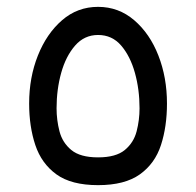

<svg xmlns="http://www.w3.org/2000/svg" viewBox="-20 -535 572 560"><path d="M266 5Q188 5 144.5 -26.5Q101 -58 83 -112Q65 -166 65 -233Q65 -309 90.5 -373Q116 -437 161 -476Q206 -515 266 -515Q326 -515 371.5 -476Q417 -437 442 -373Q467 -309 467 -233Q467 -166 449.5 -112Q432 -58 388 -26.5Q344 5 266 5ZM266 -76Q318 -76 344 -97.5Q370 -119 378.5 -152Q387 -185 387 -219Q387 -274 373.5 -322.5Q360 -371 333.5 -402Q307 -433 266 -433Q226 -433 199 -402Q172 -371 158.5 -322.5Q145 -274 145 -219Q145 -185 153.5 -152Q162 -119 188 -97.5Q214 -76 266 -76Z"/></svg>

Font: Go Noto Kurrent-Regular
Style: Regular
Weight: 400
Designer: Monotype Design Team
Foundry: Monotype Imaging Inc.
Version: Version 2.012; ttfautohint (v1.8.4.7-5d5b)